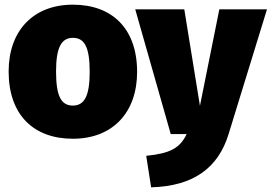

<svg xmlns="http://www.w3.org/2000/svg" viewBox="-20 -574 1163 822"><path d="M292 -554C122 -554 17 -442 17 -268C17 -82 124 20 292 20C462 20 567 -92 567 -266C567 -452 460 -554 292 -554ZM1123 -534H919L836 -121L769 -534H559L711 0H779C751 60 708 83 606 93L627 228C806 223 914 147 959 -1ZM292 -412C342 -412 364 -372 364 -266C364 -165 342 -122 292 -122C242 -122 220 -162 220 -268C220 -369 242 -412 292 -412Z"/></svg>

Font: Fira Sans Heavy
Style: Regular
Weight: 900
Designer: bBox Type GmbH & Carrois Corporate GbR & Edenspiekermann AG
Foundry: bBox Type GmbH & Carrois Corporate GbR & Edenspiekermann AG
Version: Version 4.300;PS 004.300;hotconv 1.0.88;makeotf.lib2.5.64775